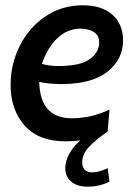

<svg xmlns="http://www.w3.org/2000/svg" viewBox="-20 -523 508 724"><path d="M212 -206Q165 -206 128 -214Q131 -77 251 -77Q286 -77 323.5 -85.5Q361 -94 393 -110L386 -28H387Q342 3 316 30.5Q290 58 290 89Q290 108 300 117.5Q310 127 327 127Q354 127 386 111L393 162Q355 181 310 181Q273 181 250 163Q227 145 226 112Q226 84 241.5 56.5Q257 29 283 6Q259 10 227 10Q126 10 73 -49.5Q20 -109 20 -203Q20 -281 54.5 -350Q89 -419 151 -461Q213 -503 292 -503Q365 -503 404.5 -467Q444 -431 444 -371Q444 -299 385 -252.5Q326 -206 212 -206ZM200 -274Q283 -274 318.5 -300Q354 -326 354 -362Q354 -390 333.5 -402.5Q313 -415 284 -415Q235 -415 197 -379.5Q159 -344 138 -282Q166 -274 200 -274Z"/></svg>

Font: Cabin Medium
Style: Italic
Weight: 500
Italic angle: -7°
Designer: Pablo Impallari
Foundry: Pablo Impallari. http://www.impallari.com Igino Marini. http://www.ikern.com
Version: Version 2.200